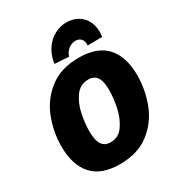

<svg xmlns="http://www.w3.org/2000/svg" viewBox="-225 -1105 1158 1258"><g transform="rotate(-30 354.0 -475.5)"><path d="M36 -277Q36 -385 75 -487Q114 -589 201 -657Q288 -725 424 -725Q564 -725 632 -649.5Q700 -574 700 -434Q700 -327 661.5 -224.5Q623 -122 536 -53.5Q449 15 312 15Q172 15 104 -61Q36 -137 36 -277ZM492 -442Q492 -510 471 -540Q450 -570 407 -570Q345 -570 308.5 -519Q272 -468 258 -399.5Q244 -331 244 -272Q244 -202 265.5 -171Q287 -140 330 -140Q391 -140 427 -192Q463 -244 477.5 -313.5Q492 -383 492 -442ZM629 -803Q629 -786 626 -766L516 -765Q518 -799 502 -815.5Q486 -832 462 -832Q433 -832 407.5 -812.5Q382 -793 374 -762L267 -769Q276 -833 307 -877.5Q338 -922 381.5 -944Q425 -966 470 -966Q513 -966 549.5 -947Q586 -928 607.5 -891Q629 -854 629 -803Z"/></g></svg>

Font: Bitter Pro Black
Style: Italic
Weight: 900
Italic angle: -9°
Designer: Sol Matas, and Bitter project Authors
Foundry: Sol Matas
Version: Version 1.010